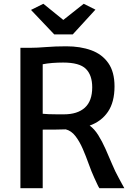

<svg xmlns="http://www.w3.org/2000/svg" viewBox="-20 -996 707 1016"><path d="M206 0H88V-743H140Q175.5 -743 224 -747Q272.5 -751 331 -751Q405.5 -751 463 -730Q520.5 -709 553.2 -662.2Q586 -615.5 586 -539Q586 -455.5 551.2 -404.5Q516.5 -353.5 454.5 -331.5Q479.5 -313.5 500 -280.8Q520.5 -248 538.2 -208.2Q556 -168.5 572.8 -128.2Q589.5 -88 608 -55Q615.5 -41 623 -27.2Q630.5 -13.5 638 0H506Q499.5 -10 495 -20.5Q490.5 -31 479 -55Q464 -87.5 449.5 -128.2Q435 -169 418 -208.2Q401 -247.5 379.2 -275.8Q357.5 -304 328 -311.5Q289 -310 206 -310ZM206 -394Q216.5 -392.5 238.2 -391.8Q260 -391 282.5 -391Q305 -391 318 -391Q390 -391 429 -426.2Q468 -461.5 468 -534Q468 -598.5 434.2 -631.8Q400.5 -665 314 -665Q285 -665 256.8 -662.8Q228.5 -660.5 206 -656ZM267 -814 144 -943.5 209.5 -976 315 -890.5 423 -976 485 -945 365 -814Z"/></svg>

Font: Merriweather Sans
Style: Regular
Weight: 400
Designer: Eben Sorkin
Foundry: Eben Sorkin
Version: Version 1.008; ttfautohint (v1.7.19-72a1) -l 8 -r 50 -G 200 